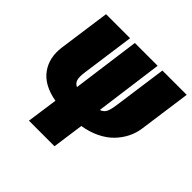

<svg xmlns="http://www.w3.org/2000/svg" viewBox="-175 -862 1029 1029"><g transform="rotate(45 339.5 -348.0)"><path d="M495.1 -695.8H679.2L638.2 -399.9Q632.8 -360.4 615 -325Q597.2 -289.6 568.1 -259.5Q539.1 -229.5 495.4 -208.3Q451.7 -187 397.9 -178.2L373 0H179.2L204.1 -175.8Q103.5 -193.8 59.3 -254.6Q15.1 -315.4 26.9 -401.9L67.9 -695.8H250L208 -392.1Q203.1 -355.5 208.7 -337.2Q214.4 -318.8 233.9 -309.1L286.1 -695.8H459L407.2 -309.1Q428.7 -316.4 438 -334Q447.3 -351.6 453.1 -394Z"/></g></svg>

Font: Fira Sans Compressed Heavy
Style: Italic
Weight: 900
Width: 3
Italic angle: -8°
Designer: Carrois Corporate & Edenspiekermann AG
Foundry: Carrois Corporate GbR & Edenspiekermann AG
Version: Version 4.203;PS 004.203;hotconv 1.0.88;makeotf.lib2.5.64775